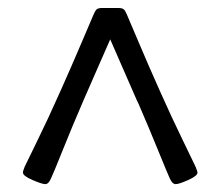

<svg xmlns="http://www.w3.org/2000/svg" viewBox="-20 -725 548 478"><path d="M380.9 -492.2Q407.2 -433.1 435.5 -375Q463.9 -316.9 466.8 -310.1Q471.7 -298.3 471.7 -295.4Q471.7 -287.1 448.7 -276.9Q425.8 -266.6 417.5 -266.6Q408.7 -266.6 402.3 -281.7Q396.5 -294.4 373 -352.1Q349.6 -409.7 325.2 -465.8L320.3 -476.1Q301.3 -519 279.8 -568.8Q258.3 -618.7 254.4 -627Q246.6 -609.4 224.9 -559.8Q203.1 -510.3 188.5 -476.6L184.1 -466.3Q160.2 -411.1 137 -353.3Q113.8 -295.4 107.4 -281.7Q101.1 -266.6 92.8 -266.6Q84.5 -266.6 60.8 -276.9Q37.1 -287.1 37.1 -295.4Q37.1 -299.3 41.5 -310.1Q44.4 -316.4 73 -374.8Q101.6 -433.1 127.9 -492.7L132.3 -502.4Q158.7 -561.5 183.6 -620.1Q208.5 -678.7 213.4 -689.9Q217.3 -699.2 221.2 -702.1Q225.1 -705.1 234.4 -705.1H274.4Q283.7 -705.1 287.6 -702.1Q291.5 -699.2 295.4 -689.9Q300.3 -678.7 325.2 -619.9Q350.1 -561 376.5 -502Z"/></svg>

Font: Cooper* Medium
Style: Regular
Weight: 500
Designer: Owen Earl
Foundry: indestructible type*
Version: Version 0.001